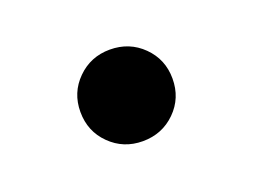

<svg xmlns="http://www.w3.org/2000/svg" viewBox="-43 -222 404 307"><g transform="rotate(-20 159.5 -69.0)"><path d="M159.2 8.3Q126.5 8.3 103.8 -14.2Q81.1 -36.6 81.1 -69.8Q81.1 -102.5 103.8 -125Q126.5 -147.5 159.2 -147.5Q192.4 -147.5 215.1 -125Q237.8 -102.5 237.8 -69.8Q237.8 -36.6 215.1 -14.2Q192.4 8.3 159.2 8.3Z"/></g></svg>

Font: Inter SemiBold
Style: Regular
Weight: 600
Designer: Rasmus Andersson
Foundry: rsms
Version: Version 4.001;git-9221beed3